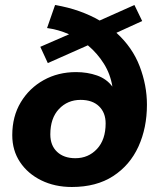

<svg xmlns="http://www.w3.org/2000/svg" viewBox="-20 -736 633 767"><path d="M267 11Q199 11 145 -15.5Q91 -42 60 -88.5Q29 -135 29 -196Q29 -271 63 -327.5Q97 -384 154.5 -416Q212 -448 284 -448Q329 -448 367.5 -434.5Q406 -421 429 -390Q421 -440 395 -481.5Q369 -523 331 -555L171 -484L141 -549L256 -599Q213 -618 168 -624L200 -716Q253 -707 297.5 -691Q342 -675 378 -654L517 -716L548 -652L445 -605Q509 -547 538 -471Q567 -395 567 -318Q567 -225 533 -150.5Q499 -76 432 -32.5Q365 11 267 11ZM281 -104Q333 -104 367.5 -141Q402 -178 402 -243Q402 -286 375.5 -311.5Q349 -337 302 -337Q250 -337 215.5 -300.5Q181 -264 181 -199Q181 -155 208 -129.5Q235 -104 281 -104Z"/></svg>

Font: Nunito Sans ExtraBold
Style: Italic
Weight: 800
Italic angle: -9°
Designer: Vernon Adams
Foundry: Vernon Adams
Version: Version 3.006; ttfautohint (v1.8.3)